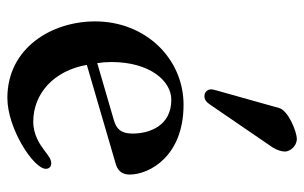

<svg xmlns="http://www.w3.org/2000/svg" viewBox="-176 -658 845 534"><g transform="rotate(90 247.0 -390.5)"><path d="M228 -555C228 -544 236 -536 247 -536C259 -536 265 -544 272 -554L389 -725C397 -737 401 -751 401 -760C401 -774 386 -793 366 -793C345 -793 287 -769 280 -744L230 -566C229 -563 228 -557 228 -555ZM39 -232C39 -111 113 12 252 12C337 12 449 -61 449 -95C449 -103 444 -110 434 -110C423 -110 415 -104 398 -91C382 -79 355 -60 318 -60C240 -60 176 -117 160 -209L434 -289C453 -294 465 -306 465 -328C465 -383 414 -478 271 -478C143 -478 39 -373 39 -232ZM152 -277C152 -385 205 -444 257 -444C329 -444 351 -384 351 -336C351 -304 338 -291 313 -284L155 -238C153 -251 152 -265 152 -277Z"/></g></svg>

Font: Monomakh Unicode
Style: Regular
Weight: 400
Version: Version 1.2